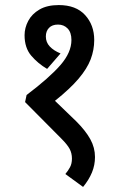

<svg xmlns="http://www.w3.org/2000/svg" viewBox="-20 -652 465 758"><path d="M212 -632Q280 -632 316 -592.5Q352 -553 352 -494Q352 -455 338 -418Q324 -381 290 -341Q256 -301 197 -254L281 -173Q318 -136 336.5 -102.5Q355 -69 355 -32Q355 0 343 29Q331 58 308 86L238 35Q249 22 256.5 8Q264 -6 264 -26Q264 -47 255 -64Q246 -81 222 -105L79 -249L85 -277Q175 -345 218.5 -395Q262 -445 262 -494Q262 -524 247 -539.5Q232 -555 209 -555Q186 -555 173.5 -542Q161 -529 161 -508Q161 -485 176.5 -468.5Q192 -452 219 -441L166 -380Q130 -401 103.5 -432Q77 -463 77 -513Q77 -542 91.5 -569.5Q106 -597 136 -614.5Q166 -632 212 -632Z"/></svg>

Font: Noto Sans ExtraCondensed Medium
Style: Italic
Weight: 500
Width: 2
Italic angle: -12°
Designer: Monotype Design Team
Foundry: Monotype Imaging Inc.
Version: Version 2.013; ttfautohint (v1.8.4.7-5d5b)